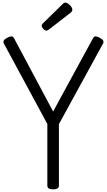

<svg xmlns="http://www.w3.org/2000/svg" viewBox="-20 -1426 812 1460"><path d="M384 14Q340 14 340 -14V-483L10 -1094Q3 -1106 8.5 -1117Q14 -1128 35 -1139Q54 -1149 66.5 -1149.5Q79 -1150 88 -1133L384 -578L686 -1133Q696 -1150 707.5 -1149.5Q719 -1149 738 -1139Q759 -1128 764.5 -1117Q770 -1106 763 -1094L428 -482V-14Q428 14 384 14ZM334 -1193Q322 -1193 309.5 -1206Q297 -1219 297 -1230Q297 -1234 298.5 -1238Q300 -1242 306 -1248L456 -1395Q461 -1400 465.5 -1403Q470 -1406 478 -1406Q487 -1406 499.5 -1397Q512 -1388 521 -1376Q530 -1364 530 -1353Q530 -1346 527.5 -1341Q525 -1336 515 -1328L354 -1203Q347 -1199 342.5 -1196Q338 -1193 334 -1193Z"/></svg>

Font: Playwrite CL
Style: Regular
Weight: 400
Designer: Veronika Burian, José Scaglione
Foundry: TypeTogether
Version: Version 1.002